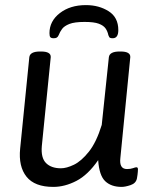

<svg xmlns="http://www.w3.org/2000/svg" viewBox="-20 -727 597 753"><path d="M317 -707Q368 -707 406 -683Q444 -659 444 -609Q444 -577 422 -577Q411 -577 408.5 -581.5Q406 -586 405 -589Q402 -604 394 -615.5Q386 -627 367.5 -634Q349 -641 312 -641Q272 -641 252 -633Q232 -625 223.5 -613.5Q215 -602 210 -589Q207 -582 202.5 -579.5Q198 -577 191 -577Q181 -577 177.5 -581Q174 -585 174 -597Q174 -644 214.5 -675.5Q255 -707 317 -707ZM189 6Q116 6 84 -34Q52 -74 59 -144L95 -503Q98 -525 137 -525H141Q180 -525 179 -503L144 -154Q140 -108 160.5 -87.5Q181 -67 219 -67Q241 -67 270 -81Q299 -95 328.5 -132Q358 -169 379 -237L407 -503Q410 -525 449 -525H453Q492 -525 491 -503L452 -107Q447 -64 478 -64Q492 -64 501.5 -67.5Q511 -71 515 -71Q521 -71 521 -63Q521 -62 520.5 -53Q520 -44 517 -27Q513 -8 492 -1Q471 6 457 6Q416 6 392.5 -16.5Q369 -39 365 -99Q325 -41 279.5 -17.5Q234 6 189 6Z"/></svg>

Font: Asap
Style: Italic
Weight: 400
Italic angle: -6°
Designer: Pablo Cosgaya
Foundry: Omnibus-Type
Version: Version 3.001; ttfautohint (v1.8.3)